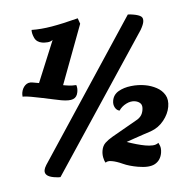

<svg xmlns="http://www.w3.org/2000/svg" viewBox="-55 -776 925 922"><g transform="rotate(5 407.0 -314.5)"><path d="M238 91Q191 91 191 61Q191 51 197 36L524 -718Q529 -719 535 -719.5Q541 -720 551 -720Q577 -720 589 -714Q601 -708 601 -689Q601 -683 599 -673.5Q597 -664 592 -650L270 88Q268 89 258.5 90Q249 91 238 91ZM242 -280Q232 -280 206 -281Q180 -282 149.5 -283Q119 -284 96 -284Q89 -284 77 -283.5Q65 -283 55 -281Q52 -292 52 -300Q52 -322 63.5 -337.5Q75 -353 96 -353H128L175 -565Q166 -555 151 -551.5Q136 -548 126 -548Q99 -548 85.5 -567.5Q72 -587 70 -604Q115 -611 165.5 -629Q216 -647 286 -679L300 -654L244 -353H255Q274 -353 287 -355Q300 -357 307 -359Q315 -346 315 -326Q315 -301 298 -290.5Q281 -280 242 -280ZM636 6Q593 6 562.5 -2Q532 -10 509 -10Q496 -10 489.5 -7Q483 -4 480 0Q472 -8 466 -24Q460 -40 460 -57Q460 -80 471.5 -95.5Q483 -111 502 -127L608 -215Q620 -224 627 -236.5Q634 -249 634 -267Q634 -289 623 -297.5Q612 -306 595 -306Q574 -306 554 -291Q534 -276 525 -255Q511 -255 500.5 -268Q490 -281 490 -300Q490 -329 512.5 -348Q535 -367 569 -377Q603 -387 636 -387Q666 -387 693.5 -378Q721 -369 738.5 -348.5Q756 -328 756 -293Q756 -259 737 -224Q718 -189 683 -169Q669 -162 648.5 -150.5Q628 -139 607.5 -128Q587 -117 572 -108Q595 -104 619.5 -101.5Q644 -99 663 -99Q682 -99 698 -102.5Q714 -106 724 -117Q735 -103 738 -92Q741 -81 741 -70Q741 -34 716.5 -14Q692 6 636 6Z"/></g></svg>

Font: Sansita Swashed Black
Style: Regular
Weight: 900
Designer: Pablo Cosgaya
Foundry: Omnibus-Type
Version: Version 1.003; ttfautohint (v1.8.3)